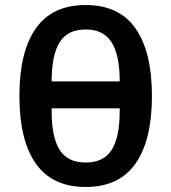

<svg xmlns="http://www.w3.org/2000/svg" viewBox="-20 -730 680 762"><path d="M57 -349Q57 -524 122 -617Q187 -710 320 -710Q453 -710 518 -617Q583 -524 583 -349Q583 -174 518 -81Q453 12 320 12Q187 12 122 -81Q57 -174 57 -349ZM320 -85Q392 -85 423.5 -135.5Q455 -186 455 -287V-300H185V-287Q185 -186 216.5 -135.5Q248 -85 320 -85ZM455 -407V-416Q454 -514 422 -563.5Q390 -613 320 -613Q249 -613 217.5 -563.5Q186 -514 185 -415V-407Z"/></svg>

Font: Writer SemiBold
Style: Regular
Weight: 600
Monospace: yes
Designer: Mike Abbink, Paul van der Laan, Pieter van Rosmalen
Foundry: Bold Monday
Version: Version 2.001 2020